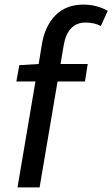

<svg xmlns="http://www.w3.org/2000/svg" viewBox="-20 -814 488 834"><path d="M134 -460H51L64 -531L148 -536L161 -616Q174 -700 220.5 -747Q267 -794 342 -794Q400 -794 448 -767L418 -701Q391 -716 351 -716Q312 -716 288.5 -690.5Q265 -665 257 -619L243 -536H361L349 -460H230L152 0H56Z"/></svg>

Font: Nebula Sans Medium
Style: Regular
Weight: 500
Italic angle: -9°
Designer: Paul D. Hunt for Adobe (as Source Sans)
Foundry: Nebula Entertainment & Broadcasting LLC
Version: Version 1.010